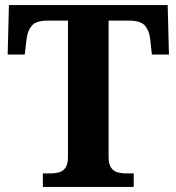

<svg xmlns="http://www.w3.org/2000/svg" viewBox="-20 -734 693 754"><path d="M148.3 0V-53H176.5Q196.7 -53 212.6 -57.5Q228.5 -62 237.7 -76.1Q246.9 -90.2 246.9 -118.3V-653H167.1Q122.8 -653 105.7 -634Q88.5 -615 84.5 -582L77.2 -519.9H10.1L15.1 -714H638.5L643.5 -519.9H576.4L569.6 -582Q565.6 -615 548.6 -634Q531.6 -653 486.6 -653H406.5V-118.1Q406.5 -90.1 415.8 -76.1Q425.1 -62.1 441.1 -57.5Q457.2 -53 476.9 -53H505.1V0Z"/></svg>

Font: Noto Serif Khmer
Style: Regular
Weight: 400
Designer: Danh Hong and the Monotype Design Team
Foundry: Monotype Imaging Inc.
Version: Version 2.003